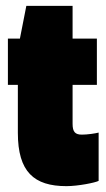

<svg xmlns="http://www.w3.org/2000/svg" viewBox="-20 -626 361 656"><path d="M317 -8V-173C306 -170 278 -166 260 -166C237 -166 228 -175 228 -203V-336H311V-494H228V-606H70L48 -494H7V-336H41V-172C41 -39 96 10 207 10C247 10 306 -2 317 -8Z"/></svg>

Font: Blinker Headline
Style: Regular
Weight: 900
Width: 4
Designer: Juergen Huber
Foundry: supertype
Version: Version 1.015;PS 1.15;hotconv 1.0.88;makeotf.lib2.5.647800